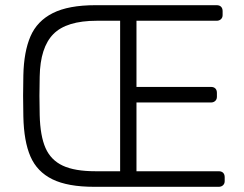

<svg xmlns="http://www.w3.org/2000/svg" viewBox="-20 -720 940 740"><path d="M70 -271 69 -351 70 -430Q72 -521 97.5 -580Q123 -639 183.5 -669.5Q244 -700 348 -700H815Q826 -700 832 -694Q838 -688 838 -677V-662Q838 -652 831.5 -646Q825 -640 815 -640H506V-385H793Q804 -385 810 -379Q816 -373 816 -362V-347Q816 -337 809.5 -331Q803 -325 793 -325H506V-60H823Q834 -60 840 -54Q846 -48 846 -37V-22Q846 -12 839.5 -6Q833 0 823 0H343Q241 0 182 -29Q123 -58 97.5 -116.5Q72 -175 70 -271ZM348 -60H443V-640H353Q236 -640 185.5 -588.5Q135 -537 133 -425L132 -351L133 -276Q135 -196 155.5 -149.5Q176 -103 222 -81.5Q268 -60 348 -60Z"/></svg>

Font: Hezaedrus Light
Style: Regular
Weight: 300
Designer: Hubert & Fischer
Foundry: Hubert & Fischer
Version: Version 1.10;September 3, 2019;FontCreator 11.5.0.2425 64-bi